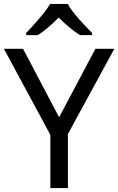

<svg xmlns="http://www.w3.org/2000/svg" viewBox="-20 -964 606 984"><path d="M327 -944H237C211 -899 151 -834 114 -795V-784H174C209 -806 245 -838 281 -874C317 -838 355 -805 390 -784H452V-795C414 -833 351 -899 327 -944ZM283 -363 98 -714H0L238 -273V0H328V-277L566 -714H469Z"/></svg>

Font: Noto Sans Cypriot
Style: Regular
Weight: 400
Designer: Monotype Design Team
Foundry: Monotype Imaging Inc.
Version: Version 2.002